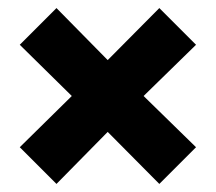

<svg xmlns="http://www.w3.org/2000/svg" viewBox="-20 -590 536 476"><path d="M29 -225 158 -352 29 -479 120 -570 247 -441 375 -570 466 -479 336 -352 466 -225 375 -134 247 -263 120 -134Z"/></svg>

Font: Noto Sans Sinhala ExtraCondensed Black
Style: Regular
Weight: 900
Width: 2
Designer: Jelle Bosma - Monotype Design Team
Foundry: Monotype Imaging Inc.
Version: Version 2.006; ttfautohint (v1.8.4.7-5d5b)